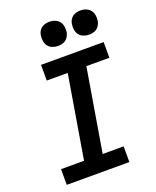

<svg xmlns="http://www.w3.org/2000/svg" viewBox="-172 -1062 944 1161"><g transform="rotate(-20 300.0 -481.5)"><path d="M52 0V-101H200L289 -634H154V-735H557V-634H409L320 -101H455V0ZM490 -807Q472 -807 454.5 -814Q437 -821 427 -834.5Q417 -848 414 -866.5Q411 -885 414 -904Q416 -917 422.5 -929Q429 -941 440.5 -949Q452 -957 465 -960Q478 -963 490 -963Q509 -963 526 -956Q543 -949 553.5 -935.5Q564 -922 567 -903.5Q570 -885 567 -866Q564 -853 557.5 -841Q551 -829 540 -821Q529 -813 516 -810Q503 -807 490 -807ZM290 -807Q272 -807 254.5 -814Q237 -821 227 -834.5Q217 -848 214 -866.5Q211 -885 214 -904Q216 -917 222.5 -929Q229 -941 240.5 -949Q252 -957 265 -960Q278 -963 290 -963Q309 -963 326 -956Q343 -949 353.5 -935.5Q364 -922 367 -903.5Q370 -885 367 -866Q364 -853 357.5 -841Q351 -829 340 -821Q329 -813 316 -810Q303 -807 290 -807Z"/></g></svg>

Font: Iosevka Curly Slab Extended
Style: Bold Italic
Weight: 700
Width: 7
Italic angle: -9°
Monospace: yes
Designer: Belleve Invis
Foundry: Belleve Invis
Version: Version 11.0.0; ttfautohint (v1.8.3)